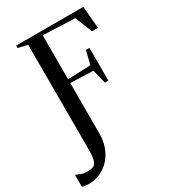

<svg xmlns="http://www.w3.org/2000/svg" viewBox="-310 -857 1084 1223"><g transform="rotate(-30 232.0 -245.5)"><path d="M-25.5 252Q-45 252 -56.5 249.8Q-68 247.5 -75 244V158Q-59.5 165 -38.8 172Q-18 179 5.5 179Q34 179 50.5 171Q67 163 74.2 137.8Q81.5 112.5 81.5 62L81 -709L12 -725V-743H506.5L520 -581H476L426 -706L191.5 -715.5V-392L359 -398.5L383.5 -497H409.5V-256H383.5L359 -358.5L191.5 -364V7.5Q191.5 61 174.8 106Q158 151 128.2 183.5Q98.5 216 59 234Q19.5 252 -25.5 252Z"/></g></svg>

Font: Merriweather 144pt
Style: Regular
Weight: 400
Version: Version 2.100